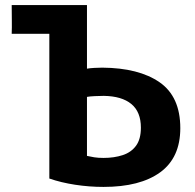

<svg xmlns="http://www.w3.org/2000/svg" viewBox="-20 -718 767 755"><path d="M26 -698Q26 -675 26.5 -641.5Q27 -608 26 -585H174V-16Q220 0 275.5 8.5Q331 17 387 17Q531 17 610 -40.5Q689 -98 689 -214Q689 -338 607.5 -394.5Q526 -451 382 -452Q369 -452 351 -451Q333 -450 322 -448V-698ZM534 -216Q534 -171 515 -145Q496 -119 462.5 -108Q429 -97 387 -97Q366 -97 350.5 -99.5Q335 -102 322 -105V-337Q332 -339 352.5 -340Q373 -341 388 -341Q459 -340 496.5 -309Q534 -278 534 -216Z"/></svg>

Font: Repo Bold
Style: Bold
Weight: 700
Designer: Stefan Peev
Foundry: Context Ltd
Version: Version 1.502